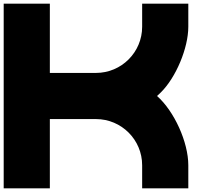

<svg xmlns="http://www.w3.org/2000/svg" viewBox="-20 -820 1140 1040"><path d="M750 -675C750 -537 638 -425 500 -425H250V-800H0V200H250V-175H500C638 -175 750 -63 750 75V200H1000V75C1000 -49.6 924.1 -217.6 830.6 -300C837.8 -306.4 844.4 -312.9 851.5 -319.7C933.4 -400.7 999.9 -559.8 1000 -675V-800H750Z"/></svg>

Font: Kubos
Style: Regular
Weight: 400
Version: Version 001.000